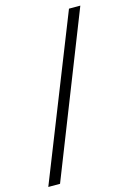

<svg xmlns="http://www.w3.org/2000/svg" viewBox="-137 -790 634 932"><g transform="rotate(-15 180.5 -324.0)"><path d="M-14 81 307 -729H364L45 81Z"/></g></svg>

Font: Mona Sans Light
Style: Regular
Weight: 300
Designer: Deni Anggara
Foundry: GitHub
Version: Version 2.000